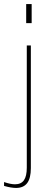

<svg xmlns="http://www.w3.org/2000/svg" viewBox="-42 -717 262 946"><path d="M-22 199V180Q10 191 32 191Q62 191 76 171Q90 151 90 109V-493H110V111Q110 161 92 185Q74 209 37 209Q13 209 -22 199ZM87 -697H114V-603H87Z"/></svg>

Font: Hanken Grotesk Thin
Style: Regular
Weight: 100
Designer: Alfredo Marco Pradil
Foundry: Hanken Design Co.
Version: Version 3.014